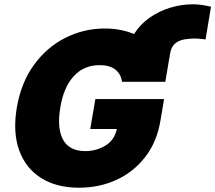

<svg xmlns="http://www.w3.org/2000/svg" viewBox="-20 -871 1010 901"><path d="M755.7 -487.2H552.6Q547.2 -524.5 520.8 -544.9Q494.3 -565.3 447.4 -565.3Q372.9 -565.3 325.3 -512.6Q277.7 -459.9 262.8 -365.1Q246.8 -269.2 275.9 -215.6Q305 -161.9 380.7 -161.9Q431.1 -161.9 473.9 -187.3Q516.7 -212.7 528.4 -265.6H403.4L427.6 -406.2H750L733 -305.4Q716.6 -206 662.5 -135.5Q608.3 -65 527.5 -27.5Q446.7 9.9 350.9 9.9Q245.7 9.9 173.7 -35.2Q101.6 -80.3 70.7 -163.7Q39.8 -247.2 58.2 -362.2Q78.1 -482.2 139 -566.1Q199.9 -649.9 286.8 -693.5Q373.6 -737.2 471.6 -737.2Q547.2 -737.2 609 -711.3Q637.4 -756.7 681.8 -787.8Q726.2 -818.9 778.9 -834.9Q831.7 -850.9 884.9 -850.9Q906.6 -850.9 926.8 -847.8Q947.1 -844.8 970.2 -839.5L944.6 -686.1Q931.1 -687.1 918.9 -688.7Q906.6 -690.3 893.5 -690.3Q867.5 -690.3 843 -685.7Q818.5 -681.1 801.1 -666.2Q783.7 -651.3 778.4 -620.7Z"/></svg>

Font: Inter UI Black
Style: Italic
Weight: 900
Italic angle: -9.39999°
Designer: Rasmus Andersson
Foundry: rsms
Version: 3.2;8d6f07862